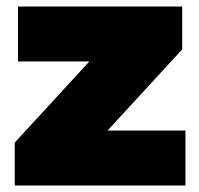

<svg xmlns="http://www.w3.org/2000/svg" viewBox="-20 -567 607 587"><path d="M35 -547H537V-416L309 -168H547V0H25V-131L253 -379H35Z"/></svg>

Font: Argentum Sans Black
Style: Regular
Weight: 900
Designer: Julieta Ulanovsky (Modified by Cristiano Sobral)
Foundry: Julieta Ulanovsky
Version: Version 1.000; ttfautohint (v1.5.65-e2d9)